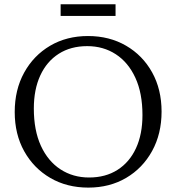

<svg xmlns="http://www.w3.org/2000/svg" viewBox="-20 -844 802 874"><path d="M380.5 -680Q478 -680 553.8 -636Q629.5 -592 672.5 -514.5Q715.5 -437 715.5 -336Q715.5 -235 672.5 -156.8Q629.5 -78.5 554.2 -34.2Q479 10 382 10Q284.5 10 209 -34Q133.5 -78 90.2 -155.5Q47 -233 47 -334Q47 -435.5 90 -513.5Q133 -591.5 208.2 -635.8Q283.5 -680 380.5 -680ZM385.5 -36Q460.5 -36 515 -70.8Q569.5 -105.5 599 -169.2Q628.5 -233 628.5 -320Q628.5 -420 596.2 -490Q564 -560 507.2 -597Q450.5 -634 377 -634Q302 -634 247.5 -599.2Q193 -564.5 163.5 -500.8Q134 -437 134 -350Q134 -250.5 166.2 -180.2Q198.5 -110 255.5 -73Q312.5 -36 385.5 -36ZM256 -771.5V-824.5H506V-771.5Z"/></svg>

Font: Newsreader Text
Style: Regular
Weight: 400
Designer: Hugues Gentile
Foundry: Production Type
Version: Version 1.002